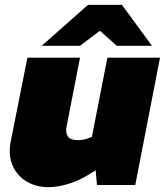

<svg xmlns="http://www.w3.org/2000/svg" viewBox="-20 -763 680 792"><path d="M180 9Q129 9 89.5 -14.5Q50 -38 31.5 -81.5Q13 -125 25 -183L93 -525H310L254 -238Q250 -215 260 -200Q270 -185 301 -185Q312 -185 321 -186.5Q330 -188 339 -191L359 -198L423 -525H640L538 0H380L371 -100L412 -84L351 -46Q307 -18 262.5 -4.5Q218 9 180 9ZM462 -574 364 -661 343 -743H483L607 -574ZM152 -574 343 -743H483L425 -661L310 -574Z"/></svg>

Font: REM Black
Style: Italic
Weight: 900
Italic angle: -11°
Designer: Octavio Pardo
Foundry: Ashler Design
Version: Version 1.005;gftools[0.9.28]